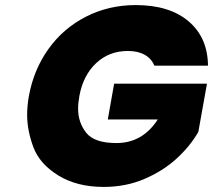

<svg xmlns="http://www.w3.org/2000/svg" viewBox="-20 -732 840 757"><path d="M589 -473Q577 -501 550.5 -516Q524 -531 484 -531Q410 -531 359 -483Q308 -435 293 -354Q288 -327 288 -303Q288 -249 320 -208.5Q352 -168 439 -168Q542 -168 602 -261H405L430 -402H796L762 -212Q730 -156 676.5 -107Q623 -58 549.5 -26.5Q476 5 389 5Q283 5 209.5 -40.5Q136 -86 111.5 -152Q87 -218 87 -279Q87 -315 94 -354Q113 -458 171.5 -539.5Q230 -621 319.5 -666.5Q409 -712 515 -712Q648 -712 723.5 -648Q799 -584 800 -473Z"/></svg>

Font: Fz Poppins ExtBd
Style: Italic
Weight: 800
Italic angle: -10°
Designer: Ninad Kale (Devanagari), Jonny Pinhorn (Latin)
Foundry: Indian Type Foundry
Version: Vit hóa bi Vntype.Com & FontZin.Com